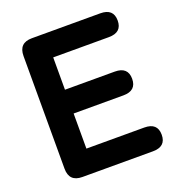

<svg xmlns="http://www.w3.org/2000/svg" viewBox="-128 -805 843 910"><g transform="rotate(-20 294.0 -350.0)"><path d="M133 0Q67 0 67 -66V-634Q67 -700 133 -700H478Q544 -700 544 -640Q544 -580 478 -580H197V-417H448Q514 -417 514 -357Q514 -297 448 -297H197V-120H489Q555 -120 555 -60Q555 0 489 0Z"/></g></svg>

Font: Zen Maru Gothic Black
Style: Regular
Weight: 900
Designer: Yoshimichi Ohira
Foundry: Positype
Version: Version 1.001